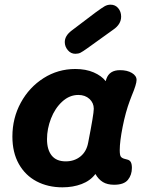

<svg xmlns="http://www.w3.org/2000/svg" viewBox="-20 -790 654 821"><path d="M544 -72Q544 -42 527 -21Q510 0 468 0Q439 0 420 -11.5Q401 -23 388 -46Q366 -17 329 -3Q292 11 247 11Q185 11 136.5 -14.5Q88 -40 60.5 -89Q33 -138 33 -206Q33 -285 69 -351Q105 -417 166.5 -456Q228 -495 302 -495Q347 -495 380.5 -480.5Q414 -466 432 -443L435 -453Q448 -490 493 -490Q524 -490 544 -478Q564 -466 564 -448Q564 -430 543 -380L535 -359Q517 -311 504.5 -248Q492 -185 492 -148Q492 -127 496.5 -120.5Q501 -114 512 -111Q515 -110 525 -107.5Q535 -105 539.5 -96.5Q544 -88 544 -72ZM357 -180Q381 -302 381 -325Q381 -350 362.5 -367Q344 -384 315 -384Q277 -384 246 -355.5Q215 -327 198 -283Q181 -239 181 -195Q181 -150 201 -125Q221 -100 261 -100Q298 -100 324 -121Q350 -142 357 -180ZM257 -610Q257 -637 286 -659L389 -737Q415 -756 427 -763Q439 -770 453 -770Q473 -770 485.5 -755Q498 -740 498 -719Q498 -686 464 -663L354 -584Q333 -569 324 -564.5Q315 -560 302 -560Q283 -560 270 -575.5Q257 -591 257 -610Z"/></svg>

Font: Mali
Style: Bold Italic
Weight: 700
Italic angle: -10°
Version: Version 1.000; ttfautohint (v1.6)